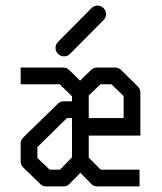

<svg xmlns="http://www.w3.org/2000/svg" viewBox="-20 -717 580 688"><path d="M179 -545Q179 -558 188 -567L308 -688Q317 -697 329 -697Q342 -697 351 -688Q360 -679 360 -666Q360 -654 351 -645L231 -524Q222 -515 209 -515Q197 -515 188 -524Q179 -533 179 -545ZM238 -294H220L114 -190V-151L158 -109H195L238 -153ZM238 -354V-372L194 -415H54V-475H206Q219 -475 227 -467L267 -428L307 -467Q315 -475 328 -475H392Q405 -475 413 -467L474 -407Q483 -398 483 -385V-231H298V-152L341 -109H480V-49H328Q316 -49 307 -58L268 -98L229 -58Q221 -49 208 -49H146Q133 -49 125 -57L63 -117Q54 -126 54 -139V-203Q54 -215 63 -224L187 -345Q196 -354 208 -354ZM298 -294H423V-373L379 -415H340L298 -375Z"/></svg>

Font: IBM 3270
Style: Regular
Weight: 400
Monospace: yes
Version: Version 2.3.1